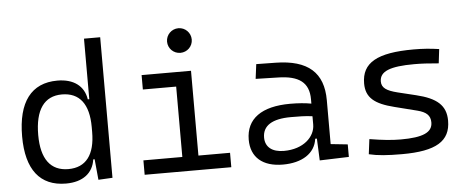

<svg xmlns="http://www.w3.org/2000/svg" viewBox="-50 -866 2444 998"><g transform="rotate(-5 1172.0 -367.5)"><path d="M257.3 9.8C345.7 9.8 398.9 -32.7 408.7 -103H416L426.3 4.9L500 1V-732.4H415.5V-416.5H407.7C397 -487.3 342.8 -527.3 258.3 -527.3C122.1 -527.3 50.8 -433.6 50.8 -253.9C50.8 -80.6 121.6 9.8 257.3 9.8ZM415.5 -246.1C415.5 -126.5 367.7 -64 275.9 -64C183.1 -64 134.8 -128.9 134.8 -253.9C134.8 -385.3 183.1 -453.6 275.4 -453.6C367.7 -453.6 415.5 -391.1 415.5 -271.5Z M668 0H1120.1V-75.2H955.1V-517.6H697.3V-442.4H871.1V-75.2H668ZM908.7 -615.2C944.3 -615.2 973.1 -643.6 973.1 -679.2C973.1 -714.8 944.3 -743.7 908.7 -743.7C873 -743.7 844.2 -714.8 844.2 -679.2C844.2 -643.6 873 -615.2 908.7 -615.2Z M1581.1 4.9 1733.4 0V-65.4L1645 -74.7V-303.7C1645 -447.3 1566.4 -518.6 1396.5 -521L1295.9 -522.5L1286.1 -446.3L1402.8 -443.4C1511.7 -441.4 1563.5 -403.3 1563.5 -315.9V-293C1532.2 -298.8 1495.1 -301.8 1453.6 -301.8C1304.2 -301.8 1222.7 -243.7 1222.7 -134.3C1222.7 -42.5 1283.2 9.8 1389.2 9.8C1488.3 9.8 1557.6 -33.2 1567.4 -109.4H1576.2ZM1563.5 -227.1V-184.1C1563.5 -120.1 1502.4 -60.5 1400.4 -60.5C1338.9 -60.5 1303.2 -88.9 1303.2 -138.7C1303.2 -200.7 1353.5 -232.4 1451.2 -232.4C1488.8 -232.4 1527.8 -232.4 1563.5 -227.1Z M2010.7 9.8C2188 9.8 2263.7 -35.6 2263.7 -143.1C2263.7 -222.7 2216.8 -263.2 2109.4 -289.1L2015.1 -312C1958 -326.2 1933.1 -342.8 1933.1 -376C1933.1 -428.7 1986.8 -450.7 2114.3 -450.7C2150.4 -450.7 2188 -448.7 2241.2 -443.8L2250 -517.6C2203.1 -524.4 2164.6 -527.3 2117.2 -527.3C1926.3 -527.3 1845.7 -481.4 1845.7 -373C1845.7 -299.3 1890.1 -263.7 1991.7 -238.3L2109.4 -208.5C2155.3 -196.8 2176.3 -177.7 2176.3 -141.6C2176.3 -89.4 2126.5 -66.9 2010.7 -66.9C1964.4 -66.9 1915.5 -71.8 1847.7 -83L1837.9 -4.9C1882.3 5.9 1933.6 9.8 2010.7 9.8Z"/></g></svg>

Font: Cascadia Mono PL SemiLight
Style: Regular
Weight: 350
Monospace: yes
Designer: Aaron Bell
Foundry: Saja Typeworks
Version: Version 2404.023